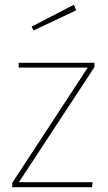

<svg xmlns="http://www.w3.org/2000/svg" viewBox="-20 -781 450 801"><path d="M374 -501 59 -21H366L364 0H31V-18L346 -499H58V-519H374ZM298 -738 120 -654 112 -670 288 -761Z"/></svg>

Font: FiraSans
Style: Regular
Weight: 150
Designer: Carrois Corporate & Edenspiekermann AG
Foundry: Carrois Corporate GbR & Edenspiekermann AG
Version: Version 3.106;PS 003.106;hotconv 1.0.70;makeotf.lib2.5.58329